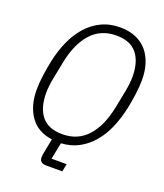

<svg xmlns="http://www.w3.org/2000/svg" viewBox="-156 -813 916 1073"><g transform="rotate(20 302.5 -276.5)"><path d="M343 157H247Q207 157 207 123Q207 116 208 107.5Q209 99 211 91L227 9Q139 -3 95.5 -66Q52 -129 52 -223Q52 -263 58.5 -309.5Q65 -356 73 -395Q87 -463 112.5 -520.5Q138 -578 175 -620Q212 -662 261.5 -686Q311 -710 373 -710Q427 -710 467 -692.5Q507 -675 533.5 -644Q560 -613 573.5 -570Q587 -527 587 -475Q587 -435 580.5 -388.5Q574 -342 566 -303Q552 -237 528 -181Q504 -125 468.5 -83Q433 -41 386.5 -16Q340 9 282 12L262 111H352ZM271 -38Q363 -38 420.5 -102Q478 -166 501 -283L521 -384Q526 -410 528.5 -433Q531 -456 531 -473Q531 -561 491.5 -610.5Q452 -660 368 -660Q276 -660 218.5 -596Q161 -532 138 -415L118 -314Q113 -288 110.5 -265Q108 -242 108 -225Q108 -137 147.5 -87.5Q187 -38 271 -38Z"/></g></svg>

Font: IBM Plex Sans Cond Light
Style: Italic
Weight: 300
Width: 3
Italic angle: -11°
Designer: Mike Abbink, Paul van der Laan, Pieter van Rosmalen
Foundry: Bold Monday
Version: Version 1.3